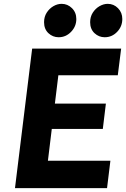

<svg xmlns="http://www.w3.org/2000/svg" viewBox="-20 -980 657 1000"><path d="M58 0 147.5 -727H611L593.5 -588H234.5L288.5 -625L262 -409L216.5 -440.5H531.5L515.5 -308.5H207L253.5 -339.5L225 -105.5L180 -143H555L537.5 0ZM285.5 -786Q255 -786 232.2 -807.2Q209.5 -828.5 209.5 -864.5Q209.5 -892.5 223.2 -914Q237 -935.5 258 -947.8Q279 -960 301 -960Q332 -960 354.8 -937.5Q377.5 -915 377.5 -881Q377.5 -842.5 350.2 -814.2Q323 -786 285.5 -786ZM525.5 -786Q495 -786 472.2 -807.2Q449.5 -828.5 449.5 -864.5Q449.5 -892.5 463.2 -914Q477 -935.5 498.2 -947.8Q519.5 -960 541 -960Q572.5 -960 594.8 -937.2Q617 -914.5 617 -881Q617 -842 590 -814Q563 -786 525.5 -786Z"/></svg>

Font: Spline Sans Mono
Style: Bold Italic
Weight: 700
Italic angle: -4°
Monospace: yes
Version: Version 1.004